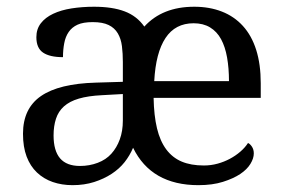

<svg xmlns="http://www.w3.org/2000/svg" viewBox="-20 -537 837 567"><path d="M138.2 -137.2Q138.2 -91.8 157.5 -69.3Q176.8 -46.9 216.3 -46.9Q244.1 -46.9 268.6 -56.2Q293 -65.4 308.8 -83Q324.7 -100.6 333.7 -125.2Q342.8 -149.9 342.8 -181.2V-238.3V-250V-259.3L281.2 -255.9Q240.2 -253.9 212.9 -245.8Q185.5 -237.8 168.9 -222.9Q152.3 -208 145.3 -186.3Q138.2 -164.6 138.2 -137.2ZM551.8 -468.3Q497.6 -468.3 468.8 -424.8Q439.9 -381.3 435.5 -297.4H656.2Q656.2 -335.4 650.6 -367.2Q645 -398.9 632.8 -421.4Q620.6 -443.8 600.3 -456.1Q580.1 -468.3 551.8 -468.3ZM565.9 9.8Q496.6 9.8 448.2 -17.8Q399.9 -45.4 373 -100.6Q363.3 -77.6 347.9 -58.1Q332.5 -38.6 309.8 -23.7Q287.1 -8.8 258.1 0.5Q229 9.8 194.3 9.8Q162.6 9.8 135.7 0.5Q108.9 -8.8 89.1 -27.6Q69.3 -46.4 58.6 -74.7Q47.9 -103 47.9 -142.1Q47.9 -216.8 101.1 -253.4Q154.3 -290 263.2 -293L342.8 -295.4V-354Q342.8 -378.9 340.1 -400.6Q337.4 -422.4 327.9 -438.5Q318.4 -454.6 300.8 -463.1Q283.2 -471.7 253.9 -471.7Q225.6 -471.7 209 -464.1Q192.4 -456.5 182.9 -442.6Q173.3 -428.7 169.7 -409.4Q166 -390.1 166 -368.2Q127 -368.2 107.2 -381.6Q87.4 -395 87.4 -427.2Q87.4 -451.2 100.6 -468.3Q113.8 -485.4 137 -496.3Q160.2 -507.3 191.4 -512.2Q222.7 -517.1 257.8 -517.1Q312 -517.1 348.1 -503.4Q384.3 -489.7 406.2 -458.5Q459.5 -517.1 553.7 -517.1Q598.6 -517.1 635 -502.9Q671.4 -488.8 697.3 -460.4Q723.1 -432.1 736.6 -389.6Q750 -347.2 750 -291V-248H433.6Q434.6 -195.8 443.6 -158.2Q452.6 -120.6 470.9 -95.9Q489.3 -71.3 516.6 -59.8Q543.9 -48.3 582 -48.3Q603 -48.3 622.6 -53.7Q642.1 -59.1 658.9 -68.1Q675.8 -77.1 689.7 -89.1Q703.6 -101.1 712.4 -114.7Q718.3 -112.3 723.9 -104Q729.5 -95.7 729.5 -84Q729.5 -69.3 719.5 -53Q709.5 -36.6 689.5 -23.2Q669.4 -9.8 638.4 0Q607.4 9.8 565.9 9.8Z"/></svg>

Font: MUA Office
Style: Regular
Weight: 400
Designer: Khon Soe Zaw Thu
Foundry: Myanmar Unicode
Version: Version 2.10 June 24, 2017